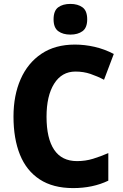

<svg xmlns="http://www.w3.org/2000/svg" viewBox="-20 -952 630 982"><path d="M366 -586Q296 -586 257 -524Q218 -462 218 -355Q218 -244 257 -186Q296 -128 374 -128Q417 -128 456 -140Q495 -152 534 -169V-28Q455 10 354 10Q251 10 183 -34.5Q115 -79 82 -161Q49 -243 49 -356Q49 -464 85.5 -547Q122 -630 192 -677Q262 -724 363 -724Q413 -724 463.5 -712.5Q514 -701 562 -676L512 -544Q478 -562 442.5 -574Q407 -586 366 -586ZM340 -932Q378 -932 402 -914.5Q426 -897 426 -853Q426 -810 402 -792.5Q378 -775 340 -775Q302 -775 278 -792.5Q254 -810 254 -853Q254 -897 277.5 -914.5Q301 -932 340 -932Z"/></svg>

Font: Noto Sans Khmer UI SemiCondensed ExtraBold
Style: Regular
Weight: 800
Width: 4
Designer: Danh Hong and the Monotype Design Team
Foundry: Monotype Imaging Inc.
Version: Version 2.002; ttfautohint (v1.8.4.7-5d5b)